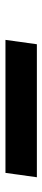

<svg xmlns="http://www.w3.org/2000/svg" viewBox="254 -294 155 703"><g transform="rotate(-90 331.5 57.5)"><path d="M34 115H521L537 0H50Z"/></g></svg>

Font: Mluvka Bold
Style: Italic
Weight: 700
Italic angle: -8°
Designer: Modified by Jiří Krblich, Original typeface by Gumpita Rahayu
Foundry: Gumpita Rahayu & Jiří Krblich
Version: Version 2.000;Glyphs 3.1.1 (3134)